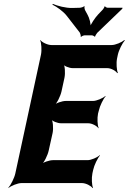

<svg xmlns="http://www.w3.org/2000/svg" viewBox="-20 -943 663 989"><path d="M485 -358 489 -373C494 -397 512 -434 524 -447L523 -449C510 -437 478 -423 459 -423H319C300 -423 267 -412 255 -399L257 -397C273 -409 292 -449 297 -473L312 -542C317 -566 315 -606 305 -618L302 -616C308 -603 336 -592 355 -592H533C552 -592 577 -578 584 -566L587 -568C581 -581 578 -618 583 -642L587 -661C592 -685 611 -722 623 -735L621 -737C607 -725 575 -711 555 -711H245C225 -711 196 -725 188 -737L187 -735C193 -722 196 -685 191 -661L59 -50C54 -26 35 11 23 24V26C37 14 71 0 91 0H402C422 0 449 14 457 26L459 24C453 11 451 -26 456 -50L460 -68C465 -92 483 -129 495 -142L494 -144C481 -132 450 -118 431 -118H253C234 -118 201 -107 189 -94L191 -92C207 -104 226 -144 231 -168L251 -258C256 -282 253 -322 243 -334L241 -332C247 -319 276 -308 295 -308H435C454 -308 480 -294 487 -282L488 -284C482 -297 480 -334 485 -358ZM431 -867 419 -889C417 -892 413 -906 416 -910L413 -911C411 -907 396 -903 390 -903L353 -902C318 -901 275 -913 252 -923L250 -919C271 -909 306 -885 325 -860L391 -775C393 -771 398 -758 395 -755L398 -753C400 -757 412 -761 416 -761H453C457 -761 466 -757 467 -754L470 -755C470 -758 478 -771 481 -774L610 -898L611 -903H535C531 -903 521 -907 521 -911L518 -909C519 -906 509 -892 505 -889L485 -868C470 -852 446 -817 442 -800H446C450 -817 440 -852 431 -867Z"/></svg>

Font: Asimov
Style: EdgeExtremeIt
Weight: 500
Designer: Google
Version: Version 2.000980: 2014